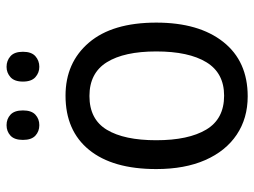

<svg xmlns="http://www.w3.org/2000/svg" viewBox="-115 -651 776 586"><g transform="rotate(-90 273.0 -358.0)"><path d="M497 -269Q497 -139 438 -64.5Q379 10 272 10Q205 10 155 -23.5Q105 -57 77.5 -119.5Q50 -182 50 -269Q50 -402 108.5 -474Q167 -546 274 -546Q375 -546 436 -474.5Q497 -403 497 -269ZM138 -269Q138 -171 170.5 -116.5Q203 -62 274 -62Q343 -62 376 -116Q409 -170 409 -269Q409 -367 376 -420Q343 -473 273 -473Q202 -473 170 -420Q138 -367 138 -269ZM139 -676Q139 -702 152 -714Q165 -726 184 -726Q203 -726 216 -714Q229 -702 229 -676Q229 -650 216 -638Q203 -626 184 -626Q165 -626 152 -638Q139 -650 139 -676ZM317 -676Q317 -702 330.5 -714Q344 -726 362 -726Q381 -726 394.5 -714Q408 -702 408 -676Q408 -650 394.5 -638Q381 -626 362 -626Q344 -626 330.5 -638Q317 -650 317 -676Z"/></g></svg>

Font: Noto Sans Gujarati SemiCondensed
Style: Regular
Weight: 400
Width: 4
Designer: Jelle Bosma - Monotype Design Team, Universal Thirst
Foundry: Monotype Imaging Inc.
Version: Version 2.106; ttfautohint (v1.8.4.7-5d5b)